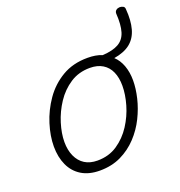

<svg xmlns="http://www.w3.org/2000/svg" viewBox="-130 -808 879 937"><g transform="rotate(-20 310.0 -339.5)"><path d="M231 19Q175 19 136.5 -4.5Q98 -28 78.5 -70.5Q59 -113 59 -168Q59 -222 78 -283Q97 -344 134.5 -398Q172 -452 228.5 -485.5Q285 -519 361 -519Q382 -519 400.5 -516Q419 -513 436 -506Q489 -509 519 -526Q549 -543 560 -579Q571 -615 567 -674Q567 -685 574.5 -691Q582 -697 592 -697.5Q602 -698 610.5 -693.5Q619 -689 619 -678Q624 -618 612 -575Q600 -532 569 -507Q538 -482 484 -473Q508 -451 520.5 -416.5Q533 -382 533 -340Q533 -298 521.5 -249.5Q510 -201 486.5 -153.5Q463 -106 426.5 -67Q390 -28 341.5 -4.5Q293 19 231 19ZM237 -31Q296 -31 340.5 -61Q385 -91 415 -137.5Q445 -184 460 -236Q475 -288 475 -333Q475 -375 461.5 -405.5Q448 -436 421 -452.5Q394 -469 355 -469Q297 -469 252.5 -440Q208 -411 177.5 -365Q147 -319 131 -267Q115 -215 115 -171Q115 -129 129.5 -97Q144 -65 171 -48Q198 -31 237 -31Z"/></g></svg>

Font: Playwrite US Trad ExtraLight
Style: Regular
Weight: 250
Designer: Veronika Burian, José Scaglione
Foundry: TypeTogether
Version: Version 1.003